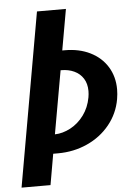

<svg xmlns="http://www.w3.org/2000/svg" viewBox="-60 -773 719 991"><g transform="rotate(-5 300.0 -277.5)"><path d="M169.5 -727H319.5L282 -515H295.5Q369.5 -515 426.5 -486.8Q483.5 -458.5 515 -407.5Q546.5 -356.5 546.5 -290.5Q546.5 -266.5 542 -240Q529 -166 482.5 -108.8Q436 -51.5 365.8 -19.8Q295.5 12 213.5 12H189L161 172H11ZM395.5 -262Q398.5 -279.5 398.5 -295Q398.5 -333 381.5 -359.8Q364.5 -386.5 335 -400.2Q305.5 -414 268.5 -414H264.5L206.5 -87Q247 -88 287.2 -109.2Q327.5 -130.5 356.8 -170Q386 -209.5 395.5 -262Z"/></g></svg>

Font: JuliaMono Black
Style: Italic
Weight: 900
Italic angle: -9°
Monospace: yes
Designer: cormullion
Foundry: corm
Version: Version 0.057; ttfautohint (v1.8.4)